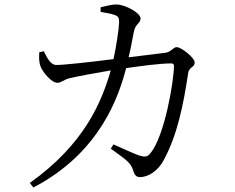

<svg xmlns="http://www.w3.org/2000/svg" viewBox="-20 -787 1040 851"><path d="M426 -734C444 -731 472 -727 490 -720C505 -714 508 -707 508 -688C507 -658 495 -579 483 -525C373 -511 263 -499 230 -499C203 -499 188 -533 174 -560L154 -555C153 -535 152 -511 160 -492C168 -469 208 -420 234 -420C254 -420 260 -434 291 -441C319 -448 407 -464 471 -475C430 -334 355 -149 112 24L128 44C427 -112 508 -366 539 -485C601 -494 689 -506 739 -506C747 -506 751 -502 751 -495C751 -431 711 -187 647 -108C633 -91 623 -90 596 -98C576 -105 525 -128 483 -147L471 -128C528 -86 560 -69 570 -32C576 -11 584 -2 601 -2C636 -2 681 -29 706 -78C766 -189 793 -322 814 -463C818 -491 843 -488 843 -510C843 -531 784 -578 763 -578C747 -578 739 -556 712 -553C679 -549 618 -541 550 -533C560 -574 568 -619 573 -645C580 -683 603 -683 603 -705C603 -730 536 -766 498 -767C479 -768 447 -760 426 -755Z"/></svg>

Font: Noto Serif CJK JP
Style: Regular
Weight: 400
Designer: Ryoko NISHIZUKA 西塚涼子 (kana & ideographs); Frank Grießhammer (Latin, Greek & Cyrillic); Wenlong ZHANG 张文龙 (bopomofo); San
Foundry: Adobe Systems Incorporated
Version: Version 1.000;PS 1;hotconv 16.6.53;makeotf.lib2.5.65590